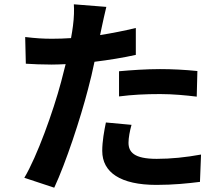

<svg xmlns="http://www.w3.org/2000/svg" viewBox="-20 -827 1040 892"><path d="M533 -379C595 -387 655 -390 724 -390C784 -390 845 -384 894 -378L897 -497C839 -503 779 -506 723 -506C659 -506 588 -501 533 -496ZM611 -697C557 -684 501 -673 445 -664L453 -702C458 -724 467 -768 474 -795L323 -807C325 -784 324 -744 319 -707C317 -691 314 -672 310 -650C280 -648 251 -647 222 -647C181 -647 148 -649 97 -655L100 -531C135 -529 172 -527 220 -527C240 -527 262 -528 285 -529C278 -501 271 -473 264 -447C227 -308 152 -100 93 -1L232 45C286 -71 353 -274 389 -413C400 -453 410 -497 419 -540C485 -548 552 -559 611 -572ZM472 -258C464 -219 455 -171 455 -126C455 -26 540 32 707 32C786 32 853 25 909 18L914 -109C843 -96 774 -89 708 -89C602 -89 577 -121 577 -164C577 -186 583 -219 591 -247Z"/></svg>

Font: Genne Gothic Bold
Style: Regular
Weight: 700
Designer: Ryoko NISHIZUKA (kana & ideographs); Paul D. Hunt (Latin, Greek & Cyrillic); Wenlong ZHANG (bopomofo); Sandoll Communica
Foundry: Adobe Systems Incorporated
Version: Version 1.004;PS 1.004;hotconv 16.6.51;makeotf.lib2.5.65220